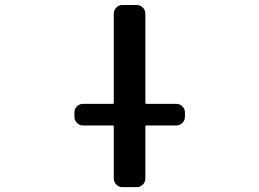

<svg xmlns="http://www.w3.org/2000/svg" viewBox="-20 -774 1040 772"><path d="M313.5 -269.5Q299.8 -269.5 289.6 -279.8Q279.3 -290 279.3 -304.7V-322.3Q279.3 -335.9 289.6 -346.2Q299.8 -356.4 313.5 -356.4H432.6Q437.5 -356.4 437.5 -361.3V-718.8Q437.5 -733.4 447.8 -743.7Q458 -753.9 471.7 -753.9H530.3Q543.9 -753.9 554.2 -743.7Q564.5 -733.4 564.5 -718.8V-361.3Q564.5 -356.4 569.3 -356.4H688.5Q703.1 -356.4 713.4 -346.2Q723.6 -335.9 723.6 -322.3V-304.7Q723.6 -290 713.4 -279.8Q703.1 -269.5 688.5 -269.5H569.3Q564.5 -269.5 564.5 -265.6V-56.6Q564.5 -42 554.2 -31.7Q543.9 -21.5 530.3 -21.5H471.7Q458 -21.5 447.8 -31.7Q437.5 -42 437.5 -56.6V-265.6Q437.5 -269.5 432.6 -269.5Z"/></svg>

Font: Gen Jyuu Gothic L Monospace Medium
Style: Regular
Weight: 500
Designer: [Source Han Sans]
Ryoko NISHIZUKA  (kana & ideographs); Paul D. Hunt (Latin, Greek & Cyrillic); Wenlong ZHANG  (bopomofo
Version: Version 1.002.20150607